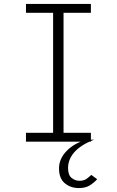

<svg xmlns="http://www.w3.org/2000/svg" viewBox="-20 -720 593 976"><path d="M112 0ZM250 -655H112V-700H442V-655H303V-45H442V0H112V-45H250ZM381 236Q339 236 309.5 211.5Q280 187 280 136Q280 87 319 47Q358 7 421 -10H458Q390 17 358 53.5Q326 90 326 134Q326 170 344 184.5Q362 199 384 199Q407 199 421 188.5Q435 178 444 169Q452 175 459 180Q466 185 474 191Q459 208 437 222Q415 236 381 236Z"/></svg>

Font: Transpass ExtraLight
Style: Regular
Weight: 200
Designer: Delve Withrington
Foundry: Delve Fonts
Version: Version 1.001;December 18, 2019;FontCreator 12.0.0.2547 64-b